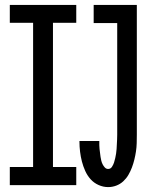

<svg xmlns="http://www.w3.org/2000/svg" viewBox="-20 -755 640 783"><path d="M20 0V-74H115V-662H20V-735H291V-662H196V-74H291V0ZM421 8Q401 8 382 -0.5Q363 -9 349.5 -24Q336 -39 327.5 -58Q319 -77 314 -96.5Q309 -116 306.5 -136.5Q304 -157 304 -177V-180H385V-179Q385 -171 385 -163Q385 -155 386 -147Q387 -139 388 -131Q389 -123 390 -115.5Q391 -108 393 -100Q395 -92 398.5 -85Q402 -78 407.5 -72Q413 -66 421 -66Q431 -66 436.5 -74.5Q442 -83 445 -92Q448 -101 450 -110.5Q452 -120 453.5 -129Q455 -138 455.5 -147.5Q456 -157 456.5 -166.5Q457 -176 457.5 -185.5Q458 -195 458 -205V-661H362V-735H538V-205Q538 -188 537.5 -171Q537 -154 534.5 -137.5Q532 -121 528 -104.5Q524 -88 518 -72Q512 -56 503.5 -41.5Q495 -27 482.5 -15.5Q470 -4 454 2Q438 8 421 8Z"/></svg>

Font: Iosevka Extended
Style: Regular
Weight: 400
Width: 7
Monospace: yes
Designer: Belleve Invis
Foundry: Belleve Invis
Version: Version 32.5.0; ttfautohint (v1.8.4)